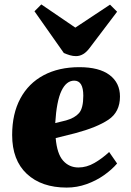

<svg xmlns="http://www.w3.org/2000/svg" viewBox="-20 -835 595 869"><path d="M339 -531Q429 -531 476 -495.5Q523 -460 523 -398Q523 -328 470.5 -293Q418 -258 320 -232L232 -210Q238 -139 265.5 -108Q293 -77 335 -77Q372 -77 407.5 -97.5Q443 -118 474 -147L510 -95Q486 -67 450.5 -42Q415 -17 371.5 -1.5Q328 14 282 14Q168 14 101.5 -48Q35 -110 35 -224Q35 -320 72 -389Q109 -458 177.5 -494.5Q246 -531 339 -531ZM357 -402Q357 -470 316 -470Q280 -470 258 -423.5Q236 -377 230 -278L279 -290Q318 -301 337.5 -323Q357 -345 357 -402ZM136 -784 167 -815 321 -710 478 -814 510 -782 385 -617Q358 -581 324 -581Q310 -581 296.5 -585Q283 -589 269 -595Z"/></svg>

Font: Literata 36pt ExtraBold
Style: Italic
Weight: 800
Italic angle: -2°
Designer: Latin by Veronika Burian and Jose Scaglione. Greek by Irene Vlachou. Cyrillic by Vera Evstafieva
Foundry: TypeTogether
Version: Version 3.002